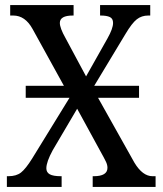

<svg xmlns="http://www.w3.org/2000/svg" viewBox="-20 -734 639 754"><path d="M591 -42V0H344V-42H348Q402 -42 402 -75Q402 -86 396.5 -98Q391 -110 372 -144L283 -307L187 -144Q162 -98 162 -73Q162 -57 175.5 -49.5Q189 -42 219 -42H222V0H7V-42H13Q44 -42 62.5 -56.5Q81 -71 106 -111L253 -350H81V-397H231L108 -620Q79 -673 32 -673H20V-714H269V-673H266Q215 -673 215 -644Q215 -624 237 -585L318 -434L402 -583Q424 -622 424 -644Q424 -661 411.5 -667Q399 -673 375 -673H373V-714H570V-673H562Q536 -673 517 -658Q498 -643 473 -601L350 -397H526V-350H365L508 -95Q540 -42 579 -42Z"/></svg>

Font: Noto Serif Narrow
Style: Regular
Weight: 400
Width: 4
Designer: Monotype Design Team
Foundry: Monotype Imaging Inc.
Version: Version 1.001